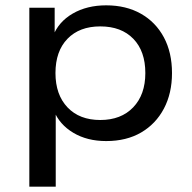

<svg xmlns="http://www.w3.org/2000/svg" viewBox="-20 -520 721 720"><path d="M90 180V-491H185V-383H178Q199 -438 252.5 -469Q306 -500 378 -500Q453 -500 508.5 -468.5Q564 -437 594.5 -380Q625 -323 625 -246Q625 -170 594.5 -112.5Q564 -55 509 -23Q454 9 378 9Q307 9 255 -22Q203 -53 182 -105H189V180ZM356 -70Q434 -70 479.5 -117.5Q525 -165 525 -246Q525 -328 480 -374.5Q435 -421 356 -421Q278 -421 233 -374.5Q188 -328 188 -246Q188 -165 233 -117.5Q278 -70 356 -70Z"/></svg>

Font: Nunito Sans 10pt SemiExpanded Medium
Style: Regular
Weight: 500
Width: 6
Designer: Vernon Adams
Foundry: Vernon Adams
Version: Version 3.101;gftools[0.9.27]